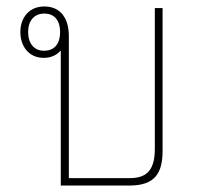

<svg xmlns="http://www.w3.org/2000/svg" viewBox="-20 -574 610 594"><path d="M193 -23V-462C193 -518 167 -554 117 -554C70 -554 43 -519 43 -475C43 -430 70 -395 115 -395C139 -395 156 -404 168 -418V0H381C460 0 483 -39 483 -108V-549H459V-114C459 -50 436 -23 382 -23ZM116 -417C86 -417 67 -439 67 -475C67 -510 86 -532 117 -532C149 -532 166 -510 166 -475C166 -439 149 -417 116 -417Z"/></svg>

Font: Noto Sans Thai Looped SemiCondensed Thin
Style: Regular
Weight: 100
Width: 4
Designer: Sasikarn Vongin, Ben Mitchell
Foundry: The Fontpad Ltd
Version: Version 1.001